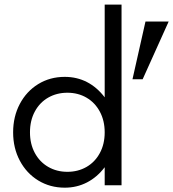

<svg xmlns="http://www.w3.org/2000/svg" viewBox="-20 -827 773 857"><path d="M38.6 -236.3Q38.6 -306.6 68.4 -363Q98.1 -419.4 150.6 -451.7Q203.1 -483.9 269 -483.9Q323.2 -483.9 368.2 -460.7Q413.1 -437.5 447.3 -392.6V-806.6H522.5V0H447.3V-80.6Q413.6 -36.1 368.2 -12.7Q322.8 10.7 269 10.7Q203.6 10.7 151.1 -21.2Q98.6 -53.2 68.6 -109.6Q38.6 -166 38.6 -236.3ZM280.8 -60.1Q328.1 -60.1 366 -81.8Q403.8 -103.5 425.5 -143.6Q447.3 -183.6 447.3 -236.3Q447.3 -288.1 425.8 -328.4Q404.3 -368.7 366.5 -390.9Q328.6 -413.1 280.8 -413.1Q233.4 -413.1 195.3 -391.4Q157.2 -369.6 135.5 -329.3Q113.8 -289.1 113.8 -236.3Q113.8 -184.6 135.3 -144.5Q156.7 -104.5 194.8 -82.3Q232.9 -60.1 280.8 -60.1ZM629.4 -731H732.9L616.7 -473.1H571.3Z"/></svg>

Font: Glacial Indifference
Style: Regular
Weight: 400
Designer: Alfredo Marco Pradil
Foundry: Alfredo Marco Pradil
Version: Version 1.312